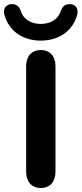

<svg xmlns="http://www.w3.org/2000/svg" viewBox="-57 -927 406 955"><path d="M146 8C194 8 219 -25 219 -73V-597C219 -646 193 -678 146 -678C99 -678 73 -646 73 -597V-73C73 -25 99 8 146 8ZM146 -725C235 -725 305 -772 327 -854C335 -884 318 -904 296 -906C264 -910 252 -890 246 -874C231 -827 190 -808 146 -808C102 -808 60 -827 46 -874C40 -890 28 -910 -4 -906C-26 -904 -44 -884 -35 -854C-13 -772 57 -725 146 -725Z"/></svg>

Font: SN Pro
Style: Bold
Weight: 700
Designer: Tobias Whetton
Foundry: Supernotes
Version: Version 1.003;Glyphs 3.3 (3324)